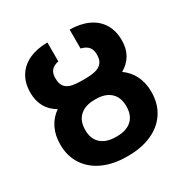

<svg xmlns="http://www.w3.org/2000/svg" viewBox="-166 -857 976 1006"><g transform="rotate(-30 322.0 -353.5)"><path d="M197.3 -219.7Q196.8 -166.5 229 -137.5Q261.2 -108.4 317.4 -108.4H327.1Q383.3 -108.4 414.8 -137.2Q446.3 -166 446.3 -220.7Q446.3 -274.9 414.6 -304Q382.8 -333 327.1 -333H317.4Q261.2 -333 229 -303.5Q196.8 -273.9 197.3 -219.7ZM448.2 -532.2Q448.2 -562 434.1 -578.6Q419.9 -595.2 389.6 -602.5V-716.8Q453.1 -716.3 500.2 -694.6Q547.4 -672.9 573 -631.6Q598.6 -590.3 598.6 -532.2Q599.1 -434.6 517.1 -387.2Q556.2 -359.4 576.9 -317.4Q597.7 -275.4 597.7 -220.7Q597.7 -148.9 563.5 -96.9Q529.3 -44.9 468.3 -17.6Q407.2 9.8 327.1 9.8H317.4Q237.3 9.8 176 -17.6Q114.7 -44.9 80.3 -96.7Q45.9 -148.4 45.9 -219.7Q45.9 -274.9 66.7 -317.1Q87.4 -359.4 127 -387.2Q46.4 -433.6 45.9 -532.2Q45.9 -590.8 71.5 -632.1Q97.2 -673.3 144 -694.8Q190.9 -716.3 254.9 -716.8V-602.5Q224.6 -595.7 210.7 -579.1Q196.8 -562.5 197.3 -532.2Q197.3 -500 210.9 -482.7Q224.6 -465.3 249.5 -459.2Q274.4 -453.1 314.5 -453.1H329.1Q368.7 -453.1 394.3 -459.5Q419.9 -465.8 434.1 -483.2Q448.2 -500.5 448.2 -532.2Z"/></g></svg>

Font: Pretendard
Style: Bold
Weight: 700
Designer: Base glyphs from Inter by Rasmus Andersson; Hangeul glyphs from Noto Sans CJK(Source Han Sans) by Jang Soo-young and Kan
Foundry: Kil Hyung-jin
Version: Version 1.309